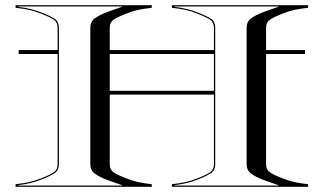

<svg xmlns="http://www.w3.org/2000/svg" viewBox="-20 -720 1248 740"><path d="M52 -512V-527H202V-612.5Q202 -633 188.8 -643Q175.5 -653 138 -667.5Q113.5 -677.5 92 -682Q70.5 -686.5 40 -690V-700H565V-690Q534.5 -686.5 513 -682Q491.5 -677.5 467 -667.5Q429.5 -653 416.2 -643Q403 -633 403 -612.5V-527H804.5V-612.5Q804.5 -633 791.2 -643Q778 -653 740.5 -667.5Q716 -677.5 694.5 -682Q673 -686.5 642.5 -690V-700H1167.5V-690Q1137 -686.5 1115.5 -682Q1094 -677.5 1069.5 -667.5Q1032 -653 1018.8 -643Q1005.5 -633 1005.5 -612.5V-527H1155.5V-512H1005.5V-87.5Q1005.5 -67 1018.8 -57Q1032 -47 1069.5 -32.5Q1094 -23 1115.5 -18.2Q1137 -13.5 1167.5 -10V0H642.5V-10Q673 -13.5 694.5 -18.2Q716 -23 740.5 -32.5Q778 -47 791.2 -57Q804.5 -67 804.5 -87.5V-355.5H403V-87.5Q403 -67 416.2 -57Q429.5 -47 467 -32.5Q491.5 -23 513 -18.2Q534.5 -13.5 565 -10V0H40V-10Q70.5 -13.5 92 -18.2Q113.5 -23 138 -32.5Q175.5 -47 188.8 -57Q202 -67 202 -87.5V-512ZM652.5 -693.5Q679.5 -690.5 700.5 -685.2Q721.5 -680 743 -671.5Q780 -657 794.8 -646.5Q809.5 -636 809.5 -612.5V-87.5Q809.5 -64.5 794.8 -53.8Q780 -43 743 -28.5Q721.5 -20 700.5 -14.8Q679.5 -9.5 652.5 -6.5V-5H1052.5V-6.5Q1033 -13.5 1019.5 -18Q1006 -22.5 991.5 -28Q962.5 -39.5 946.5 -52Q930.5 -64.5 930.5 -87.5V-612.5Q930.5 -636 946.5 -648.2Q962.5 -660.5 991.5 -672Q1006 -677.5 1019.5 -682.2Q1033 -687 1052.5 -693.5V-695H652.5ZM450 -693.5V-695H50V-693.5Q77 -690.5 98 -685.2Q119 -680 140.5 -671.5Q177.5 -657 192.2 -646.5Q207 -636 207 -612.5V-87.5Q207 -64.5 192.2 -53.8Q177.5 -43 140.5 -28.5Q119 -20 98 -14.8Q77 -9.5 50 -6.5V-5H450V-6.5Q430.5 -13.5 417 -18Q403.5 -22.5 389 -28Q360 -39.5 344 -52Q328 -64.5 328 -87.5V-612.5Q328 -636 344 -648.2Q360 -660.5 389 -672Q403.5 -677.5 417 -682.2Q430.5 -687 450 -693.5ZM403 -370H804.5V-512H403Z"/></svg>

Font: Engraving Unshaded CC
Style: Bold
Weight: 700
Designer: indestructible type*
Foundry: Cowboy Collective
Version: Version 1.000